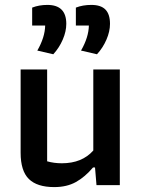

<svg xmlns="http://www.w3.org/2000/svg" viewBox="-20 -754 578 782"><path d="M132 -548Q163 -602 164 -650H111V-723Q139 -734 173 -734Q250 -734 250 -657Q250 -626 235.5 -592.5Q221 -559 197 -533ZM310 -548Q341 -602 342 -650H289V-723Q317 -734 352 -734Q391 -734 409.5 -715Q428 -696 428 -657Q428 -626 413.5 -592.5Q399 -559 375 -533ZM64 -132V-471H172V-97Q200 -89 232 -89Q314 -89 360 -141V-471H468V0H373L367 -72H359Q326 -33 289 -12.5Q252 8 201 8Q131 8 97.5 -25Q64 -58 64 -132Z"/></svg>

Font: Athiti SemiBold
Style: Regular
Weight: 600
Designer: CadsonDemak Team
Foundry: CadsonDemak
Version: Version 1.032